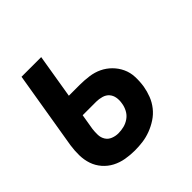

<svg xmlns="http://www.w3.org/2000/svg" viewBox="-145 -639 766 766"><g transform="rotate(-45 237.5 -256.0)"><path d="M194 8Q168 8 142.5 3.5Q117 -1 95 -12.5Q73 -24 56.5 -43Q40 -62 32 -85.5Q24 -109 23.5 -135.5Q23 -162 27 -189L82 -520H193L162 -333H223Q249 -333 275 -329.5Q301 -326 323 -315.5Q345 -305 362.5 -287.5Q380 -270 390.5 -247.5Q401 -225 402 -199Q403 -173 399 -147Q395 -124 386.5 -102Q378 -80 363 -61Q348 -42 327.5 -28.5Q307 -15 284.5 -6.5Q262 2 239.5 5Q217 8 194 8ZM196 -87Q212 -87 228 -91Q244 -95 258 -105Q272 -115 280 -130.5Q288 -146 290 -161Q293 -177 290.5 -192.5Q288 -208 278.5 -219Q269 -230 253.5 -234.5Q238 -239 223 -239H146L135 -173Q133 -157 133.5 -141Q134 -125 142 -112Q150 -99 165 -93Q180 -87 196 -87Z"/></g></svg>

Font: Iosevka QP
Style: Bold Italic
Weight: 700
Italic angle: -9°
Designer: Belleve Invis
Foundry: Belleve Invis
Version: Version 20.0.0; ttfautohint (v1.8.4)